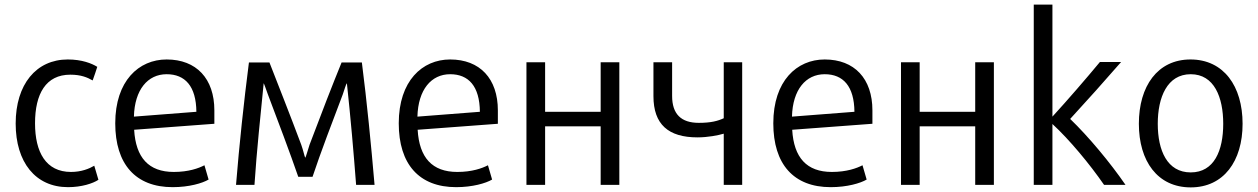

<svg xmlns="http://www.w3.org/2000/svg" viewBox="-20 -800 5458 833"><path d="M407 -20C383 -4 334 12 275 12C134 12 48 -96 48 -264C48 -434 137 -542 274 -542C335 -542 378 -525 402 -510C398 -497 387 -464 382 -451C359 -464 332 -476 285 -476C179 -476 132 -393 132 -265C132 -140 179 -54 288 -54C333 -54 367 -68 389 -81Z M910 -263 562 -237C569 -116 625 -54 734 -54C798 -54 842 -70 867 -83L885 -21C858 -5 800 12 729 12C568 12 480 -88 480 -265C480 -449 582 -542 703 -542C832 -542 910 -459 910 -321ZM832 -315C831 -426 783 -478 703 -478C621 -478 564 -411 561 -294Z M1605 2H1525C1514 -142 1501 -291 1485 -439C1481 -435 1475 -413 1467 -390C1426 -282 1369 -133 1336 -33H1274C1240 -132 1183 -283 1142 -391C1134 -413 1127 -434 1124 -439C1110 -296 1094 -149 1084 2H1004C1018 -171 1038 -358 1060 -529H1149C1186 -434 1238 -303 1287 -172C1296 -147 1300 -125 1304 -116C1307 -116 1315 -149 1323 -172C1373 -305 1424 -436 1462 -529H1550C1572 -357 1590 -173 1605 2Z M2140 -263 1792 -237C1799 -116 1855 -54 1964 -54C2028 -54 2072 -70 2097 -83L2115 -21C2088 -5 2030 12 1959 12C1798 12 1710 -88 1710 -265C1710 -449 1812 -542 1933 -542C2062 -542 2140 -459 2140 -321ZM2062 -315C2061 -426 2013 -478 1933 -478C1851 -478 1794 -411 1791 -294Z M2667 -530V2H2586V-252H2345V2H2264V-530H2345V-315H2586V-530Z M3200 2H3120V-220C3096 -213 3052 -204 3006 -204C2880 -204 2815 -260 2815 -383V-530H2896V-384C2896 -305 2935 -267 3012 -267C3064 -267 3094 -275 3120 -287V-530H3200Z M3765 -263 3417 -237C3424 -116 3480 -54 3589 -54C3653 -54 3697 -70 3722 -83L3740 -21C3713 -5 3655 12 3584 12C3423 12 3335 -88 3335 -265C3335 -449 3437 -542 3558 -542C3687 -542 3765 -459 3765 -321ZM3687 -315C3686 -426 3638 -478 3558 -478C3476 -478 3419 -411 3416 -294Z M4292 -530V2H4211V-252H3970V2H3889V-530H3970V-315H4211V-530Z M4863 2H4770C4708 -88 4619 -195 4546 -262V2H4465V-780H4546V-294C4612 -366 4694 -461 4752 -531H4844C4778 -455 4693 -360 4623 -284C4703 -207 4797 -94 4863 2Z M5371 -263C5371 -101 5289 13 5146 13C5002 13 4921 -101 4921 -263C4921 -426 5002 -542 5145 -542C5289 -542 5371 -426 5371 -263ZM5287 -263C5287 -378 5248 -478 5146 -478C5044 -478 5003 -378 5003 -263C5003 -147 5044 -52 5146 -52C5248 -52 5287 -147 5287 -263Z"/></svg>

Font: Repo Regular
Style: Regular
Weight: 400
Designer: Stefan Peev
Foundry: Context Ltd
Version: Version 1.502